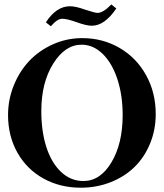

<svg xmlns="http://www.w3.org/2000/svg" viewBox="-20 -852 755 885"><path d="M403.3 -733.4Q377.9 -733.4 334 -749.5Q288.6 -765.6 266.6 -765.6Q244.1 -765.6 214.4 -731L191.4 -749Q239.7 -823.2 302.7 -823.2Q328.6 -823.2 370.6 -808.1Q418.5 -792.5 429.2 -792.5Q455.6 -792.5 493.2 -831.5L516.1 -813Q462.4 -733.4 403.3 -733.4ZM352.5 13.2Q256.8 13.2 180.4 -29.1Q104 -71.3 60.5 -147.9Q17.1 -224.6 17.1 -321.8Q17.1 -393.1 43.5 -458.3Q69.8 -523.4 115 -571.3Q160.2 -619.1 223.9 -647.7Q287.6 -676.3 358.9 -676.3Q453.6 -676.3 531.2 -631.1Q608.9 -585.9 653.3 -505.6Q697.8 -425.3 697.8 -326.2Q697.8 -253.9 671.9 -190.7Q646 -127.4 600.6 -82.8Q555.2 -38.1 490.7 -12.5Q426.3 13.2 352.5 13.2ZM364.3 -17.6Q442.4 -17.6 493.9 -104Q545.4 -190.4 545.4 -321.8Q545.4 -413.1 521 -487.3Q496.6 -561.5 453.1 -603.8Q409.7 -646 356 -646Q279.8 -646 225.1 -558.3Q170.4 -470.7 170.4 -339.8Q170.4 -246.6 193.8 -173.8Q217.3 -101.1 261.7 -59.3Q306.2 -17.6 364.3 -17.6Z"/></svg>

Font: Elstob 18pt SemiBold
Style: Regular
Weight: 600
Designer: Peter S. Baker
Version: Version 1.015